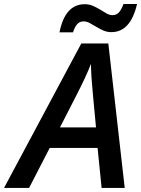

<svg xmlns="http://www.w3.org/2000/svg" viewBox="-79 -930 698 950"><path d="M472.2 -771Q450.2 -771 431.9 -779.3Q413.6 -787.6 397 -797.6Q380.4 -807.6 365 -815.9Q349.6 -824.2 334 -824.2Q315.4 -824.2 303.2 -810.8Q291 -797.4 282.2 -770H215.3Q243.2 -909.2 340.3 -909.2Q362.8 -909.2 381.8 -900.6Q400.9 -892.1 417.2 -882.1Q433.6 -872.1 448.2 -863.5Q462.9 -855 477.1 -855Q496.6 -855 508.8 -867.9Q521 -880.9 532.2 -910.2H599.1Q566.9 -771 472.2 -771ZM403.8 -198.2H167L64.9 0H-59.1L323.2 -714.8H457L538.1 0H423.8ZM396 -299.8Q376.5 -502.9 373.8 -545.7Q371.1 -588.4 371.1 -613.8Q344.2 -545.9 301.8 -463.9L217.8 -299.8Z"/></svg>

Font: TypoPRO Open Sans
Style: Italic
Weight: 600
Italic angle: -12°
Foundry: Ascender Corporation
Version: Version 1.10